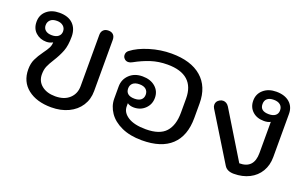

<svg xmlns="http://www.w3.org/2000/svg" viewBox="-71 -908 1994 1243"><g transform="rotate(20 925.5 -287.0)"><path d="M102 -171Q102 -211 116 -241Q130 -271 156 -307Q176 -334 185 -352Q194 -370 194 -390Q187 -385 175 -381.5Q163 -378 150 -378Q107 -378 77 -405Q47 -432 47 -479Q47 -526 80.5 -555Q114 -584 168 -584Q229 -584 261.5 -552Q294 -520 294 -465Q294 -404 279 -365Q264 -326 237 -283Q216 -250 206 -226.5Q196 -203 196 -171Q196 -123 231.5 -94.5Q267 -66 325 -66Q387 -66 422.5 -99Q458 -132 458 -184V-537Q458 -559 470.5 -571.5Q483 -584 505 -584Q527 -584 539 -571.5Q551 -559 551 -537V-184Q551 -127 522.5 -83Q494 -39 442.5 -14.5Q391 10 325 10Q224 10 163 -38Q102 -86 102 -171ZM230 -478Q230 -501 213.5 -515Q197 -529 170 -529Q140 -529 125 -514.5Q110 -500 110 -478Q110 -456 125.5 -443Q141 -430 170 -430Q198 -430 214 -443Q230 -456 230 -478Z M690 -183V-266Q690 -315 724.5 -348Q759 -381 814 -381Q869 -381 902.5 -352Q936 -323 936 -277Q936 -232 905 -202Q874 -172 828 -172Q801 -172 783 -185V-163Q783 -121 826 -93.5Q869 -66 949 -66Q1044 -66 1085.5 -112Q1127 -158 1127 -245V-342Q1127 -424 1080 -466Q1033 -508 940 -508Q879 -508 826.5 -491Q774 -474 720 -444Q706 -436 693 -436Q675 -436 664 -450Q656 -459 656 -473Q656 -492 672 -504Q717 -539 791 -561.5Q865 -584 940 -584Q1074 -584 1147 -521Q1220 -458 1220 -342V-242Q1220 -119 1151.5 -54.5Q1083 10 949 10Q868 10 809.5 -16.5Q751 -43 720.5 -87.5Q690 -132 690 -183ZM873 -276Q873 -299 857.5 -312.5Q842 -326 813 -326Q783 -326 767.5 -312.5Q752 -299 752 -276Q752 -252 767.5 -239.5Q783 -227 813 -227Q842 -227 857.5 -240Q873 -253 873 -276Z M1518 -20 1319 -344Q1312 -355 1312 -368Q1312 -392 1336 -405Q1347 -411 1358 -411Q1383 -411 1399 -386L1594 -66Q1694 -66 1694 -173V-388Q1677 -378 1649 -378Q1600 -378 1570 -406Q1540 -434 1540 -479Q1540 -525 1574 -554.5Q1608 -584 1662 -584Q1720 -584 1753.5 -555Q1787 -526 1787 -476V-179Q1787 -123 1761.5 -80Q1736 -37 1689.5 -13.5Q1643 10 1583 10Q1537 10 1518 -20ZM1725 -478Q1725 -502 1709 -515.5Q1693 -529 1664 -529Q1635 -529 1619.5 -516Q1604 -503 1604 -478Q1604 -430 1664 -430Q1693 -430 1709 -442.5Q1725 -455 1725 -478Z"/></g></svg>

Font: Kodchasan Medium
Style: Regular
Weight: 500
Designer: Katatrad Aksorn Co.,Ltd.
Foundry: Cadson Demak Co.,Ltd.
Version: Version 1.000; ttfautohint (v1.6)